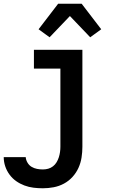

<svg xmlns="http://www.w3.org/2000/svg" viewBox="-20 -787 640 1030"><path d="M210 223Q185 223 160 220Q135 217 111 208Q87 199 66.5 184.5Q46 170 31 149.5Q16 129 8 105Q0 81 0 56H118Q119 71 127.5 85.5Q136 100 149.5 108Q163 116 178.5 119Q194 122 210 122Q225 122 239 118Q253 114 264.5 105Q276 96 283.5 83.5Q291 71 295.5 57Q300 43 302 28.5Q304 14 304 0V-419H162V-520H422V0Q422 29 417.5 58Q413 87 401 113.5Q389 140 369 162Q349 184 323 198Q297 212 268 217.5Q239 223 210 223ZM246 -587 187 -630 292 -767H418L523 -630L464 -587L355 -701Z"/></svg>

Font: Iosevka HT Extended
Style: Bold
Weight: 700
Width: 7
Monospace: yes
Designer: Belleve Invis
Foundry: Belleve Invis
Version: Version 32.3.0; ttfautohint (v1.8.4)